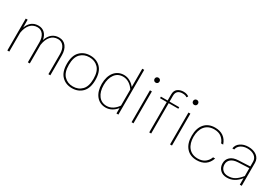

<svg xmlns="http://www.w3.org/2000/svg" viewBox="49 -1603 3633 2521"><g transform="rotate(30 1865.5 -342.0)"><path d="M76.7 0H106V-284.7C123 -397.9 182.1 -462.9 268.6 -462.9C305.2 -462.9 334.5 -448.2 356 -418.9C377 -389.6 387.7 -351.1 387.7 -303.2V0H417V-281.2C434.1 -397 492.7 -462.9 580.1 -462.9C616.7 -462.9 646 -448.2 667.5 -418.9C688.5 -389.6 699.2 -351.1 699.2 -303.2V0H728.5V-302.2C728.5 -358.4 715.8 -403.8 689.9 -437.5C664.1 -471.2 627.9 -487.8 582 -487.8C500.5 -487.8 442.4 -440.4 413.1 -352.5C398.9 -436.5 348.1 -487.8 270.5 -487.8C191.9 -487.8 137.2 -446.8 106 -364.7L105.5 -483.4H76.7Z M1056.6 -487.8C993.2 -487.8 941.4 -467.3 901.4 -426.8C860.8 -386.2 840.8 -324.2 840.8 -241.7C840.8 -159.2 860.8 -97.2 901.4 -56.2C941.4 -15.1 993.2 5.4 1056.6 5.4C1120.1 5.4 1171.9 -15.1 1212.4 -56.2C1252.4 -97.2 1272.5 -159.2 1272.5 -241.7C1272.5 -324.2 1252.4 -386.2 1212.4 -426.8C1171.9 -467.3 1120.1 -487.8 1056.6 -487.8ZM1056.6 -462.4C1111.8 -462.4 1156.7 -444.3 1191.4 -408.7C1226.1 -373 1243.2 -317.4 1243.2 -241.7C1243.2 -166 1226.1 -110.4 1191.4 -74.7C1156.7 -38.6 1111.8 -20.5 1056.6 -20.5C1001.5 -20.5 957 -38.6 922.4 -74.7C887.7 -110.4 870.1 -166 870.1 -241.7C870.1 -317.4 887.7 -373 922.4 -408.7C957 -444.3 1001.5 -462.4 1056.6 -462.4Z M1369.1 -241.2C1369.1 -93.8 1445.8 4.9 1566.9 4.9C1631.3 4.9 1687.5 -27.8 1731 -82V0H1760.3V-678.2H1731V-401.4C1687.5 -455.6 1631.8 -488.3 1567.4 -488.3C1445.8 -488.3 1369.1 -389.2 1369.1 -241.2ZM1398.9 -240.7C1398.9 -308.1 1414.1 -361.8 1443.8 -402.3C1473.6 -442.9 1515.1 -462.9 1567.9 -462.9C1633.8 -462.9 1691.4 -423.8 1731 -363.8V-119.6C1691.4 -60.5 1633.8 -20.5 1567.9 -20.5C1515.1 -20.5 1473.6 -40.5 1443.8 -80.6C1414.1 -120.1 1398.9 -173.8 1398.9 -240.7Z M1936.5 -645.5C1936.5 -624.5 1952.1 -607.4 1974.1 -607.4C1997.1 -607.4 2011.7 -624.5 2011.7 -645.5C2011.7 -666.5 1997.1 -683.1 1974.1 -683.1C1952.1 -683.1 1936.5 -666.5 1936.5 -645.5ZM1960 0H1989.3V-483.4H1960Z M2228 -460V0H2257.3V-460H2403.8V-483.4H2257.3V-572.8C2257.3 -634.8 2293.5 -662.6 2354 -662.6C2385.3 -662.6 2409.2 -654.3 2420.4 -643.1L2435.1 -664.1C2418.9 -678.2 2390.6 -689 2354 -689C2318.4 -689 2288.6 -679.7 2264.6 -661.6C2240.2 -643.6 2228 -614.3 2228 -574.2V-483.4H2126V-460Z M2520 -645.5C2520 -624.5 2535.6 -607.4 2557.6 -607.4C2580.6 -607.4 2595.2 -624.5 2595.2 -645.5C2595.2 -666.5 2580.6 -683.1 2557.6 -683.1C2535.6 -683.1 2520 -666.5 2520 -645.5ZM2543.5 0H2572.8V-483.4H2543.5Z M2948.7 -487.8C2881.3 -487.8 2828.6 -466.3 2790.5 -422.9C2752 -379.4 2732.9 -318.8 2732.9 -241.2C2732.9 -163.6 2752 -103 2790.5 -59.6C2828.6 -16.1 2881.3 5.4 2948.7 5.4C3047.9 5.4 3117.7 -41.5 3148.9 -135.7H3117.7C3106.4 -103 3086.9 -75.7 3059.1 -53.7C3030.8 -31.7 2994.1 -20.5 2948.7 -20.5C2824.7 -20.5 2760.3 -112.3 2760.3 -241.2C2760.3 -370.1 2824.7 -461.9 2948.7 -461.9C2994.1 -461.9 3030.8 -451.2 3059.1 -429.2C3086.9 -407.2 3106.4 -379.4 3117.7 -346.7H3148.9C3117.7 -440.9 3047.9 -487.8 2948.7 -487.8Z M3630.4 -349.1C3630.4 -438.5 3550.8 -487.8 3454.6 -487.8C3406.7 -487.8 3366.7 -476.6 3334 -454.1C3301.3 -431.6 3282.7 -401.4 3277.8 -363.8H3306.6C3311 -393.6 3327.1 -417.5 3354 -435.5C3380.9 -453.6 3414.6 -462.4 3454.1 -462.4C3534.2 -462.4 3601.1 -421.9 3601.1 -349.1V-276.4L3426.8 -268.1C3373.5 -265.6 3333.5 -252 3305.7 -227.1C3277.8 -202.1 3264.2 -170.4 3264.2 -131.8C3264.2 -91.3 3276.9 -58.6 3302.2 -33.2C3327.6 -7.3 3361.8 5.4 3405.3 5.4C3479.5 5.4 3544.9 -27.3 3601.1 -99.1V0H3630.4ZM3293.5 -131.8C3293.5 -193.8 3342.3 -238.3 3432.6 -242.7L3601.1 -250.5V-131.3C3568.4 -90.8 3537.6 -62.5 3509.3 -45.9C3480.5 -28.8 3446.8 -20.5 3407.7 -20.5C3372.1 -20.5 3344.2 -30.8 3324.2 -51.8C3303.7 -72.3 3293.5 -99.1 3293.5 -131.8Z"/></g></svg>

Font: Estedad Thin
Style: Regular
Weight: 100
Designer: Amin Abedi
Version: Version 7.3